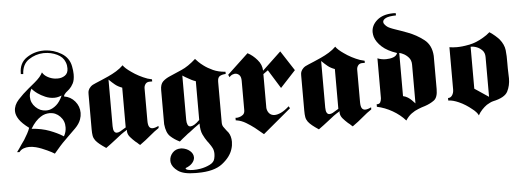

<svg xmlns="http://www.w3.org/2000/svg" viewBox="-57 -885 3514 1289"><g transform="rotate(-5 1700.5 -240.5)"><path d="M102 -528V-534Q102 -603 153.5 -637.5Q205 -672 268 -672H275Q335 -670 386.5 -639Q438 -608 449 -550Q452 -534 453.5 -521Q455 -508 455 -496Q455 -457 443 -434.5Q431 -412 417 -399Q409 -391 401.5 -385.5Q394 -380 389 -374Q384 -369 381 -364Q378 -359 378 -353Q422 -346 450.5 -312Q479 -278 479 -234Q479 -223 477 -212Q475 -201 471 -190Q466 -176 456.5 -161.5Q447 -147 433 -133Q418 -118 404 -104.5Q390 -91 377 -78L361 -62Q342 -44 323.5 -23Q305 -2 283 24Q275 19 262.5 12Q250 5 234 -2Q217 -10 198 -17.5Q179 -25 160 -30Q148 -33 137 -34.5Q126 -36 115 -36Q95 -36 77 -29.5Q59 -23 47 -7L31 -8Q39 -18 47.5 -31Q56 -44 65 -57L85 -85Q98 -106 109 -126Q120 -146 126 -164Q80 -198 60.5 -227.5Q41 -257 41 -284Q41 -324 73.5 -359.5Q106 -395 145 -427Q167 -445 188 -462.5Q209 -480 224 -497Q230 -505 235.5 -512.5Q241 -520 244 -527Q255 -507 278.5 -494Q302 -481 327 -478Q331 -478 335 -477.5Q339 -477 343 -477Q372 -476 394.5 -491Q417 -506 417 -539Q417 -549 415.5 -559.5Q414 -570 409 -582Q396 -617 356 -636Q316 -655 270 -655H264Q211 -653 166 -623Q121 -593 118 -527ZM354 -87Q362 -101 366 -116Q370 -131 370 -146Q371 -189 341.5 -219.5Q312 -250 271 -250Q257 -250 241.5 -246Q226 -242 211 -232Q193 -221 175.5 -202Q158 -183 142 -156Q210 -151 261.5 -131.5Q313 -112 348 -90Q350 -89 351.5 -88Q353 -87 354 -86ZM165 -425Q157 -411 153 -397.5Q149 -384 149 -371Q149 -330 179.5 -300Q210 -270 250 -270Q255 -270 260.5 -270.5Q266 -271 271 -272Q296 -278 320 -299Q344 -320 362 -361Q350 -356 337.5 -353Q325 -350 312 -350Q281 -350 252 -362.5Q223 -375 202 -390Q188 -400 178.5 -409Q169 -418 165 -424Z M787 -528Q794 -517 808 -504.5Q822 -492 841 -479Q863 -463 890.5 -448.5Q918 -434 946 -424Q954 -422 961.5 -420Q969 -418 976 -416V-402H963Q941 -403 931 -390Q921 -377 921 -361V-142Q921 -114 928.5 -101.5Q936 -89 952 -89Q960 -89 970 -92Q980 -95 992 -101V-87Q963 -68 931 -40.5Q899 -13 858 16L854 12Q853 11 851 10Q846 4 840 -0.5Q834 -5 828 -10Q810 -26 794.5 -44Q779 -62 778 -84V-86Q778 -87 779 -89V-93Q758 -81 738 -66.5Q718 -52 699 -36Q681 -22 664 -9Q647 4 630 16Q603 -2 586.5 -15.5Q570 -29 560 -42Q549 -57 546 -74Q543 -91 543 -117V-353Q543 -359 543.5 -366Q544 -373 547 -381Q551 -392 562.5 -403.5Q574 -415 598 -424Q616 -432 638.5 -441Q661 -450 684 -461Q713 -474 740 -490.5Q767 -507 787 -527ZM685 -126Q685 -103 691.5 -91.5Q698 -80 710 -80Q715 -80 720.5 -81.5Q726 -83 732 -86L772 -110V-378Q744 -388 725 -403.5Q706 -419 689 -436L685 -440Z M1275 -528Q1283 -519 1296 -506Q1309 -493 1328 -479Q1353 -460 1389 -443.5Q1425 -427 1472 -424V-409Q1449 -408 1433 -399.5Q1417 -391 1417 -361V-87Q1417 -69 1424.5 -57.5Q1432 -46 1441 -35Q1442 -34 1442.5 -33Q1443 -32 1444 -31Q1447 -27 1450.5 -23Q1454 -19 1457 -15Q1465 -3 1469.5 13Q1474 29 1474 48Q1474 60 1472 72.5Q1470 85 1466 97Q1450 149 1394 192.5Q1338 236 1228 236H1212Q1132 236 1095 209.5Q1058 183 1052 151Q1052 148 1051.5 145Q1051 142 1051 139Q1051 109 1072 86Q1093 63 1127 63H1134Q1167 67 1189 86Q1211 105 1211 130Q1211 133 1210.5 136.5Q1210 140 1209 143Q1205 158 1190.5 172.5Q1176 187 1149 197V198Q1148 206 1163 210Q1178 214 1200 214Q1211 214 1223.5 213Q1236 212 1248 210Q1282 204 1311.5 189.5Q1341 175 1346 150Q1348 142 1349 134Q1350 126 1350 119Q1350 96 1342 80Q1334 64 1323 49Q1320 44 1316.5 39.5Q1313 35 1309 30Q1294 9 1281 -18.5Q1268 -46 1268 -93Q1248 -79 1231 -66.5Q1214 -54 1198 -41Q1190 -36 1183 -30.5Q1176 -25 1169 -19Q1159 -11 1148 -2.5Q1137 6 1126 16L1124 15Q1089 -2 1063 -26.5Q1037 -51 1031 -109V-339Q1031 -378 1049.5 -396Q1068 -414 1099 -427Q1133 -442 1178.5 -461.5Q1224 -481 1275 -527ZM1268 -378Q1253 -383 1241 -389Q1229 -395 1219 -401Q1209 -406 1201 -411L1185 -421Q1184 -422 1183 -422.5Q1182 -423 1181 -424V-126Q1181 -106 1187 -92.5Q1193 -79 1206 -79Q1217 -79 1232 -87.5Q1247 -96 1268 -117Z M1724 -409 1850 -528 1937 -394 1834 -283 1756 -409 1724 -386V-157Q1727 -134 1740.5 -120Q1754 -106 1776 -106Q1795 -106 1819.5 -117.5Q1844 -129 1874 -156L1882 -142L1693 16Q1682 7 1667.5 -5Q1653 -17 1636 -31Q1610 -51 1580 -69Q1550 -87 1519 -92Q1517 -92 1515.5 -92.5Q1514 -93 1512 -93V-110Q1517 -109 1523 -109.5Q1529 -110 1536 -112Q1550 -115 1562.5 -125Q1575 -135 1575 -156V-354Q1575 -381 1563 -393Q1551 -405 1535 -405H1531Q1530 -405 1528 -404Q1519 -403 1510.5 -398Q1502 -393 1496 -385L1488 -402L1630 -535Q1665 -517 1694 -483Q1723 -450 1724 -409Z M2220 -528Q2227 -517 2241 -504.5Q2255 -492 2274 -479Q2296 -463 2323.5 -448.5Q2351 -434 2379 -424Q2387 -422 2394.5 -420Q2402 -418 2409 -416V-402H2396Q2374 -403 2364 -390Q2354 -377 2354 -361V-142Q2354 -114 2361.5 -101.5Q2369 -89 2385 -89Q2393 -89 2403 -92Q2413 -95 2425 -101V-87Q2396 -68 2364 -40.5Q2332 -13 2291 16L2287 12Q2286 11 2284 10Q2279 4 2273 -0.5Q2267 -5 2261 -10Q2243 -26 2227.5 -44Q2212 -62 2211 -84V-86Q2211 -87 2212 -89V-93Q2191 -81 2171 -66.5Q2151 -52 2132 -36Q2114 -22 2097 -9Q2080 4 2063 16Q2036 -2 2019.5 -15.5Q2003 -29 1993 -42Q1982 -57 1979 -74Q1976 -91 1976 -117V-353Q1976 -359 1976.5 -366Q1977 -373 1980 -381Q1984 -392 1995.5 -403.5Q2007 -415 2031 -424Q2049 -432 2071.5 -441Q2094 -450 2117 -461Q2146 -474 2173 -490.5Q2200 -507 2220 -527ZM2118 -126Q2118 -103 2124.5 -91.5Q2131 -80 2143 -80Q2148 -80 2153.5 -81.5Q2159 -83 2165 -86L2205 -110V-378Q2177 -388 2158 -403.5Q2139 -419 2122 -436L2118 -440Z M2630 -449Q2566 -470 2530.5 -502.5Q2495 -535 2484 -570Q2482 -578 2480.5 -586Q2479 -594 2479 -602Q2479 -648 2518 -682Q2557 -716 2625 -717H2635Q2637 -717 2639.5 -716.5Q2642 -716 2645 -716V-701Q2597 -700 2577 -690Q2557 -680 2556 -666Q2556 -663 2556.5 -660.5Q2557 -658 2558 -655Q2563 -646 2573 -636.5Q2583 -627 2598 -621Q2605 -618 2612.5 -615Q2620 -612 2629 -609Q2648 -602 2669.5 -595Q2691 -588 2713 -579Q2772 -557 2821 -519Q2870 -481 2874 -408V-184Q2874 -128 2848 -109Q2822 -90 2786 -78Q2775 -75 2763.5 -71Q2752 -67 2740 -62Q2716 -53 2693.5 -36.5Q2671 -20 2653 8Q2618 -32 2567.5 -61Q2517 -90 2464 -101V-118Q2483 -117 2489 -129Q2495 -141 2496 -156V-425Q2507 -420 2522 -417Q2537 -414 2553 -414Q2579 -414 2601 -421.5Q2623 -429 2630 -448ZM2677 -144Q2691 -135 2701 -125Q2708 -118 2713.5 -112Q2719 -106 2724 -101V-362Q2724 -392 2707 -411Q2690 -430 2670 -439Q2664 -442 2657.5 -444.5Q2651 -447 2645 -448V-157Q2663 -153 2677 -144Z M2984 -457Q2995 -455 3008 -454Q3021 -453 3034 -453Q3072 -453 3119 -462.5Q3166 -472 3214 -501Q3226 -508 3237.5 -516Q3249 -524 3260 -534Q3281 -520 3296.5 -506.5Q3312 -493 3324 -480Q3354 -443 3358.5 -404.5Q3363 -366 3362 -316V-282Q3362 -273 3362.5 -264Q3363 -255 3363 -247Q3363 -238 3363.5 -230Q3364 -222 3364 -214Q3364 -165 3344 -126Q3324 -87 3244 -70Q3235 -68 3224 -62.5Q3213 -57 3201 -50Q3184 -38 3168 -21Q3152 -4 3141 16Q3137 6 3126.5 -6Q3116 -18 3100 -30Q3082 -45 3060 -59Q3038 -73 3015 -83Q2997 -91 2979 -96Q2961 -101 2945 -101V-118Q2962 -117 2973 -133Q2984 -149 2984 -172ZM3220 -370Q3220 -400 3202.5 -417Q3185 -434 3165 -441Q3154 -445 3144 -446.5Q3134 -448 3126 -448V-165L3220 -102Z"/></g></svg>

Font: Fette UNZ Fraktur
Style: Regular
Weight: 900
Foundry: UNZ1 Extensions by Catfonts.de
Version: Version 0.000 2012 initial release